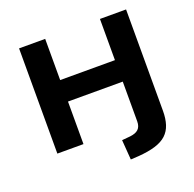

<svg xmlns="http://www.w3.org/2000/svg" viewBox="-152 -860 1220 1209"><g transform="rotate(-20 458.5 -256.0)"><path d="M522 193 512 60 567 55Q605 51 623.5 33.5Q642 16 642 -19V-285H275V0H100V-705H275V-429H642V-705H817V-25Q817 26 804.5 65Q792 104 764 130Q736 156 689 170.5Q642 185 574 190Z"/></g></svg>

Font: Nunito Sans 7pt SemiExpanded ExtraBold
Style: Regular
Weight: 800
Width: 6
Designer: Vernon Adams
Foundry: Vernon Adams
Version: Version 3.101;gftools[0.9.27]